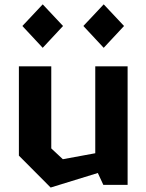

<svg xmlns="http://www.w3.org/2000/svg" viewBox="-20 -833 660 865"><path d="M211 -164.4 263.1 -115.7 491.7 -157.8V-75.5L208.2 11.9L65.1 -131.9V-534.2H211ZM554.9 0H445.6L409.2 -78.5V-534.2H554.9ZM80.8 -715.9 172.4 -813.4 264 -715.9 172.4 -617.6ZM355.6 -715.9 447.2 -813.4 538.8 -715.9 447.2 -617.6Z"/></svg>

Font: Monaspace Krypton Var ExLight
Style: Regular
Weight: 200
Designer: Riley Cran and the Lettermatic Team
Version: Version 1.200 (Monaspace Krypton Var)